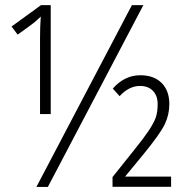

<svg xmlns="http://www.w3.org/2000/svg" viewBox="-20 -734 738 754"><path d="M179.2 -286.1H137.2V-585.9Q137.2 -627.9 140.1 -668.9Q124.5 -653.8 111.3 -643.3Q98.1 -632.8 49.3 -598.1L25.4 -629.9L141.1 -713.9H179.2ZM168 0H123L498 -713.9H543ZM530.8 -438.5Q584.5 -438.5 614.7 -408.2Q645 -377.9 645 -325.2Q645 -283.2 626.7 -245.4Q608.4 -207.5 542 -126.5L471.2 -40.5H651.9V-0.5H421.9V-38.6L508.8 -147.5Q543 -189.5 563.5 -220.2Q584 -251 591.6 -272.2Q599.1 -293.5 599.1 -325.7Q599.1 -357.9 580.6 -377.2Q562 -396.5 529.8 -396.5Q486.8 -396.5 449.7 -356.4L422.9 -386.2Q469.2 -438.5 530.8 -438.5Z"/></svg>

Font: Open Sans Hebrew Condensed Light
Style: Regular
Weight: 300
Width: 3
Foundry: Ascender Corporation, Yanek Iontef
Version: Version 2.001;PS 002.001;hotconv 1.0.70;makeotf.lib2.5.58329